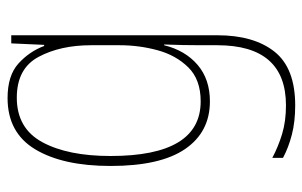

<svg xmlns="http://www.w3.org/2000/svg" viewBox="-170 -408 819 520"><g transform="rotate(-90 240.0 -148.5)"><path d="M377 -312V-234Q377 -182 363.5 -132Q350 -82 317 -48.5Q284 -15 225 -15Q77 -15 77 -259Q77 -375 114.5 -444Q152 -513 235 -513Q314 -513 345.5 -454Q377 -395 377 -312ZM50 -259Q50 -124 96 -57Q142 10 225 10Q285 10 324 -23.5Q363 -57 377 -114H379Q378 -84 377.5 -62.5Q377 -41 377 -15V30Q377 216 214 216Q171 216 136.5 205.5Q102 195 72 179V208Q100 223 135 232Q170 241 214 241Q315 241 359.5 185Q404 129 404 30V-528H382L378 -439H375Q360 -479 327.5 -508.5Q295 -538 234 -538Q140 -538 95 -463Q50 -388 50 -259Z"/></g></svg>

Font: Noto Sans Display SemiCondensed Thin
Style: Regular
Weight: 250
Width: 4
Designer: Monotype Design team
Foundry: Monotype Imaging Inc.
Version: 1.000